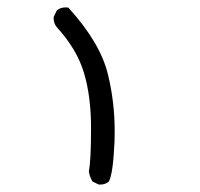

<svg xmlns="http://www.w3.org/2000/svg" viewBox="-20 -331 540 519"><path d="M133.3 -257.8Q188 -197.8 207 -134Q226.1 -70.3 226.1 15.6Q226.1 101.6 220.2 132.3Q222.2 146.5 230 159.7L246.1 167.5Q248 168 250 168Q264.2 168 273.9 160.2Q285.6 140.6 289.6 51.3Q290 37.1 290 22.9Q290 -54.7 272 -128.9Q251.5 -215.3 164.6 -310.5Q160.6 -311 157.7 -311Q143.6 -311 133.8 -303.2L125.5 -286.1Q125 -284.2 125 -282.2Q125 -267.6 133.3 -257.8Z"/></svg>

Font: Bakudai
Style: ExtraLight
Weight: 200
Version: Version 1.48